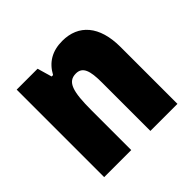

<svg xmlns="http://www.w3.org/2000/svg" viewBox="-144 -711 858 858"><g transform="rotate(-45 285.5 -281.5)"><path d="M353 -563C289 -563 244 -536 216 -484H207L187 -553H55V0H226V-250C226 -370 240 -417 293 -417C336 -417 347 -379 347 -306V0H518V-360C518 -493 455 -563 353 -563Z"/></g></svg>

Font: Noto Sans Armenian Condensed Black
Style: Regular
Weight: 900
Width: 3
Designer: Monotype Design Team
Foundry: Monotype Imaging Inc.
Version: Version 2.008